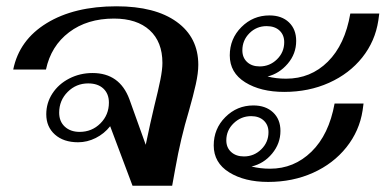

<svg xmlns="http://www.w3.org/2000/svg" viewBox="-20 -590 1225 610"><path d="M610 -384Q610 -358 602 -322Q594 -286 580 -237Q554 -151 537 -55L527 0H401L330 -189Q311 -165 284 -151.5Q257 -138 228 -138Q182 -138 154.5 -162.5Q127 -187 127 -227Q127 -263 146.5 -293Q166 -323 200 -340.5Q234 -358 274 -358Q360 -358 391 -275L443 -130Q458 -202 470 -252Q483 -304 489.5 -336.5Q496 -369 496 -390Q496 -457 455.5 -494Q415 -531 342 -531Q257 -531 199.5 -487.5Q142 -444 126 -369H22Q41 -463 128.5 -516.5Q216 -570 350 -570Q473 -570 541.5 -520.5Q610 -471 610 -384ZM326 -264Q326 -292 308.5 -308.5Q291 -325 260 -325Q222 -325 195 -298Q168 -271 168 -232Q168 -204 186 -187.5Q204 -171 233 -171Q272 -171 299 -198Q326 -225 326 -264Z M710 -414Q710 -467 747 -504Q784 -541 836 -541Q875 -541 898 -519Q921 -497 921 -460Q921 -419 894 -387.5Q867 -356 830 -347Q857 -340 889 -340Q967 -340 1021.5 -394Q1076 -448 1093 -547H1185L1182 -525Q1172 -459 1131 -407.5Q1090 -356 1025.5 -327Q961 -298 883 -298Q808 -298 759 -328.5Q710 -359 710 -414ZM883 -456Q883 -479 868 -493Q853 -507 827 -507Q795 -507 772.5 -484.5Q750 -462 750 -430Q750 -407 765 -393Q780 -379 805 -379Q837 -379 860 -401.5Q883 -424 883 -456ZM659 -128Q659 -181 696 -218Q733 -255 785 -255Q824 -255 847.5 -233Q871 -211 871 -174Q871 -134 844.5 -102Q818 -70 779 -61Q807 -54 838 -54Q914 -54 969.5 -108Q1025 -162 1043 -261H1135L1132 -239Q1122 -174 1080.5 -122Q1039 -70 974.5 -41Q910 -12 832 -12Q757 -12 708 -42.5Q659 -73 659 -128ZM833 -170Q833 -193 818 -207Q803 -221 778 -221Q746 -221 722.5 -198.5Q699 -176 699 -144Q699 -121 714.5 -107Q730 -93 755 -93Q787 -93 810 -115.5Q833 -138 833 -170Z"/></svg>

Font: Fahkwang Medium
Style: Italic
Weight: 500
Italic angle: -10°
Version: Version 1.000; ttfautohint (v1.6)